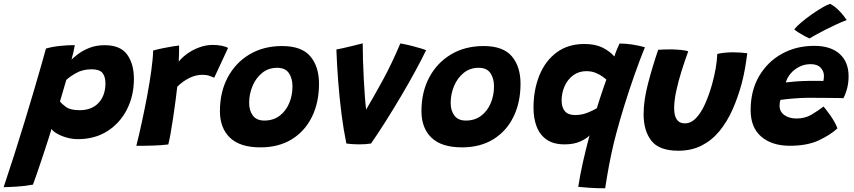

<svg xmlns="http://www.w3.org/2000/svg" viewBox="-122 -778 4575 1028"><path d="M-102.5 224Q-75 142.5 -46.2 52.5Q-17.5 -37.5 9.5 -126Q36.5 -214.5 59.5 -292.5Q82.5 -370.5 99.2 -429.2Q116 -488 124 -518Q158 -528 199.5 -532.2Q241 -536.5 278.5 -536.5Q276 -520 271 -498.5Q266 -477 261 -459Q273.5 -471.5 297.8 -489.8Q322 -508 357.5 -522Q393 -536 439 -536Q522.5 -536 558.8 -486Q595 -436 595 -355Q595 -266 558 -192.8Q521 -119.5 453.5 -76.2Q386 -33 295 -33Q263 -33 232.8 -42Q202.5 -51 181.2 -63.8Q160 -76.5 154 -88Q150.5 -75.5 141.5 -47.2Q132.5 -19 120.5 17.5Q108.5 54 95.8 91.8Q83 129.5 72.2 161.2Q61.5 193 54.5 210.5Q12.5 218.5 -33.2 221.2Q-79 224 -102.5 224ZM304 -188Q369.5 -188 406 -227.5Q442.5 -267 442.5 -332Q442.5 -367.5 426.8 -387.2Q411 -407 368.5 -407Q321 -407 285.8 -387Q250.5 -367 233 -350Q231 -343.5 226.2 -327.2Q221.5 -311 216 -292Q210.5 -273 205.8 -257.2Q201 -241.5 199 -235Q208.5 -222 231.8 -205Q255 -188 304 -188Z M835 -448Q852.5 -470.5 881.2 -491Q910 -511.5 945.5 -524.5Q981 -537.5 1018 -537.5Q1041.5 -537.5 1065.8 -532.8Q1090 -528 1099 -521L1025 -362Q1015.5 -366.5 999.5 -372Q983.5 -377.5 961 -377.5Q926 -377.5 890.5 -359.8Q855 -342 827 -313.5Q824 -284 818 -239.5Q812 -195 805 -147.5Q798 -100 791 -61.2Q784 -22.5 779 -4.5Q742.5 0 696.2 1.5Q650 3 608 2.5Q621.5 -51 636.8 -121Q652 -191 665.8 -263.8Q679.5 -336.5 688.2 -400.8Q697 -465 698 -507.5Q723.5 -514.5 753.2 -520.5Q783 -526.5 806.5 -530.2Q830 -534 837 -534.5Q837 -517 836.5 -489.8Q836 -462.5 835 -448Z M1272.5 11Q1163 11 1109.2 -40.8Q1055.5 -92.5 1055.5 -183Q1055.5 -285 1097.2 -363.5Q1139 -442 1214 -486.8Q1289 -531.5 1388.5 -531.5Q1492.5 -531.5 1539.2 -476.8Q1586 -422 1586 -329.5Q1586 -229.5 1548.2 -152.5Q1510.5 -75.5 1440.2 -32.2Q1370 11 1272.5 11ZM1293.5 -132.5Q1341.5 -132.5 1375.2 -158.2Q1409 -184 1426.5 -225.8Q1444 -267.5 1444 -315.5Q1444 -358 1424.8 -386.5Q1405.5 -415 1362 -415Q1315.5 -415 1281.8 -387.8Q1248 -360.5 1230 -317.2Q1212 -274 1212 -227Q1212 -185.5 1232 -159Q1252 -132.5 1293.5 -132.5Z M2021.5 -545.5Q2055 -539.5 2085 -531.8Q2115 -524 2135.2 -517.8Q2155.5 -511.5 2159.5 -509.5Q2135.5 -459.5 2100.8 -395.8Q2066 -332 2025.5 -263.5Q1985 -195 1943.5 -129.2Q1902 -63.5 1864.5 -9.5Q1836.5 -5 1798 -5Q1779 -5 1761.8 -6.5Q1744.5 -8 1732.5 -9.5Q1717.5 -82 1706.5 -167.5Q1695.5 -253 1688.8 -341.8Q1682 -430.5 1679 -513Q1689 -514.5 1715.5 -520.5Q1742 -526.5 1771.8 -533.8Q1801.5 -541 1820 -546Q1820 -506.5 1821.5 -455.8Q1823 -405 1825.8 -353.2Q1828.5 -301.5 1831.8 -258.5Q1835 -215.5 1838.5 -191.5Q1879.5 -261 1927.8 -349.2Q1976 -437.5 2021.5 -545.5Z M2351.5 11Q2242 11 2188.2 -40.8Q2134.5 -92.5 2134.5 -183Q2134.5 -285 2176.2 -363.5Q2218 -442 2293 -486.8Q2368 -531.5 2467.5 -531.5Q2571.5 -531.5 2618.2 -476.8Q2665 -422 2665 -329.5Q2665 -229.5 2627.2 -152.5Q2589.5 -75.5 2519.2 -32.2Q2449 11 2351.5 11ZM2372.5 -132.5Q2420.5 -132.5 2454.2 -158.2Q2488 -184 2505.5 -225.8Q2523 -267.5 2523 -315.5Q2523 -358 2503.8 -386.5Q2484.5 -415 2441 -415Q2394.5 -415 2360.8 -387.8Q2327 -360.5 2309 -317.2Q2291 -274 2291 -227Q2291 -185.5 2311 -159Q2331 -132.5 2372.5 -132.5Z M3118 230Q3072 230 3035.8 227.5Q2999.5 225 2974 222.5Q2983.5 159.5 2999.2 89.8Q3015 20 3034.5 -53Q3021.5 -38 2986.8 -21.5Q2952 -5 2900.5 -5Q2842 -5 2805.2 -30.2Q2768.5 -55.5 2751.5 -99.8Q2734.5 -144 2734.5 -200.5Q2734.5 -297 2766 -374.5Q2797.5 -452 2858.2 -497.2Q2919 -542.5 3007 -542.5Q3064.5 -542.5 3103.2 -523.5Q3142 -504.5 3167.5 -475.5Q3171.5 -490 3181.2 -513.5Q3191 -537 3195 -545Q3261 -544.5 3331 -525Q3303.5 -457.5 3275.5 -378Q3247.5 -298.5 3222.2 -217.5Q3197 -136.5 3177.5 -63.5Q3162 -5.5 3150.2 50.8Q3138.5 107 3130.5 153.8Q3122.5 200.5 3118 230ZM2957.5 -162Q2993 -162 3025.5 -175.2Q3058 -188.5 3073.5 -198.5Q3079 -217.5 3088.5 -246.2Q3098 -275 3107.8 -304Q3117.5 -333 3124.5 -352Q3118.5 -357.5 3103.8 -368.2Q3089 -379 3067 -388Q3045 -397 3017.5 -397Q2977 -397 2947 -374.8Q2917 -352.5 2901 -316.5Q2885 -280.5 2885 -239Q2885 -204 2902.2 -183Q2919.5 -162 2957.5 -162Z M3718.5 -489Q3732 -493 3756.2 -495.5Q3780.5 -498 3802.5 -498Q3821 -498 3843.2 -496.5Q3865.5 -495 3879 -493Q3874 -452.5 3866.8 -411.2Q3859.5 -370 3849 -330Q3829 -256.5 3800 -191.2Q3771 -126 3730.5 -76.5Q3690 -27 3635.2 1Q3580.5 29 3510 29Q3407.5 29 3365.8 -24.2Q3324 -77.5 3324 -166Q3324 -240 3347.5 -330.2Q3371 -420.5 3402 -511.5Q3415.5 -512.5 3436.8 -513.2Q3458 -514 3475.5 -513.5Q3500.5 -513 3525 -510.5Q3549.5 -508 3563 -503.5Q3544.5 -453 3527 -397.2Q3509.5 -341.5 3498.5 -289.8Q3487.5 -238 3487.5 -199Q3487.5 -117.5 3544.5 -117.5Q3577.5 -117.5 3604.5 -145.5Q3631.5 -173.5 3652.8 -221Q3674 -268.5 3690.5 -326.5Q3702.5 -370 3709.8 -411Q3717 -452 3718.5 -489Z M4361.5 -90.5Q4324.5 -56 4262.5 -26.8Q4200.5 2.5 4107 2.5Q4011.5 2.5 3954.2 -46.2Q3897 -95 3897 -188.5Q3897 -292.5 3942.2 -370Q3987.5 -447.5 4064.5 -490Q4141.5 -532.5 4237 -532.5Q4325.5 -532.5 4373.5 -489.5Q4421.5 -446.5 4421.5 -369.5Q4421.5 -307 4394 -252.5Q4387.5 -253 4362.8 -253.2Q4338 -253.5 4306.8 -253.8Q4275.5 -254 4247.5 -254.2Q4219.5 -254.5 4206 -254.5Q4163.5 -254 4121 -250.2Q4078.5 -246.5 4056.5 -243Q4052 -231 4052 -212.5Q4052 -180 4077.8 -161.8Q4103.5 -143.5 4142.5 -143.5Q4188.5 -143.5 4223.5 -164.5Q4258.5 -185.5 4287.5 -207.5Q4290 -205 4300 -192.2Q4310 -179.5 4322.8 -161.5Q4335.5 -143.5 4346.2 -124.5Q4357 -105.5 4361.5 -90.5ZM4085.5 -336.5Q4103 -339 4136.8 -341.8Q4170.5 -344.5 4213 -345Q4237.5 -345.5 4259 -345.2Q4280.5 -345 4286.5 -344.5Q4288 -351 4288.8 -358.2Q4289.5 -365.5 4289.5 -373Q4289 -397.5 4271.5 -416Q4254 -434.5 4218 -434.5Q4185.5 -434.5 4157.8 -420.5Q4130 -406.5 4111 -384Q4092 -361.5 4085.5 -336.5ZM4322.5 -757.5Q4346 -745 4364.5 -727Q4383 -709 4395.2 -693Q4407.5 -677 4411.5 -670.5Q4388 -662 4358 -648.2Q4328 -634.5 4298 -619.2Q4268 -604 4244.8 -591Q4221.5 -578 4212 -572Q4206.5 -574 4189.2 -583.2Q4172 -592.5 4154.2 -603.5Q4136.5 -614.5 4130.5 -621Q4144 -638 4169.8 -659.5Q4195.5 -681 4225.2 -701.8Q4255 -722.5 4281.2 -737.8Q4307.5 -753 4322.5 -757.5Z"/></svg>

Font: Grandstander
Style: Bold Italic
Weight: 700
Italic angle: -15°
Designer: Tyler Finck
Foundry: Etcetera Type Co
Version: Version 1.200; ttfautohint (v1.8.3)